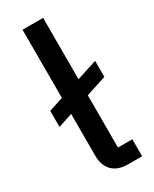

<svg xmlns="http://www.w3.org/2000/svg" viewBox="-201 -829 708 881"><g transform="rotate(-30 153.0 -388.5)"><path d="M200 0Q145 0 116.5 -29Q88 -58 88 -110V-331L12 -306V-391L88 -416V-777H197V-452L305 -487V-402L197 -367V-90H273V0Z"/></g></svg>

Font: IBM Plex Sans JP Medium
Style: Regular
Weight: 500
Designer: Mike Abbink; Paul van der Laan; Pieter van Rosmalen; Wujin Sim; Yejin Wi; Jinhee Kim; Boomi Park; Yona Kim; Kichan Ma
Foundry: Sandoll Inc.
Version: Version 1.001